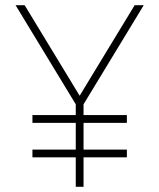

<svg xmlns="http://www.w3.org/2000/svg" viewBox="-20 -720 614 740"><path d="M272 -113.5H105V-143.5H272V-246.5H105V-276.5H272V-318L40 -700H75L287 -351L499 -700H534L302 -318V-276.5H469V-246.5H302V-143.5H469V-113.5H302V0H272Z"/></svg>

Font: Urbanist
Style: Regular
Weight: 400
Designer: Corey Hu
Foundry: Corey Hu
Version: Version 1.2; befe77262ef67d88f1d94aa3d2e49ef1327b4483